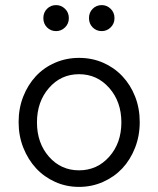

<svg xmlns="http://www.w3.org/2000/svg" viewBox="-20 -723 621 753"><path d="M53 0ZM53 -244Q53 -298 71 -344Q89 -390 120.5 -424Q152 -458 196 -477Q240 -496 290 -496Q341 -496 384.5 -477Q428 -458 460 -424Q492 -390 510 -344Q528 -298 528 -244Q528 -190 509.5 -143Q491 -96 459.5 -62.5Q428 -29 384 -9.5Q340 10 290 10Q240 10 196.5 -9.5Q153 -29 121.5 -63Q90 -97 71.5 -143.5Q53 -190 53 -244ZM290 -55Q361 -55 408.5 -108.5Q456 -162 456 -243Q456 -324 408.5 -378Q361 -432 290 -432Q219 -432 172 -378Q125 -324 125 -243Q125 -162 172 -108.5Q219 -55 290 -55ZM200 -601Q179 -601 164.5 -615.5Q150 -630 150 -652Q150 -674 164.5 -688.5Q179 -703 200 -703Q220 -703 235 -688.5Q250 -674 250 -652Q250 -630 235 -615.5Q220 -601 200 -601ZM379 -601Q358 -601 343.5 -615.5Q329 -630 329 -652Q329 -674 343.5 -688.5Q358 -703 379 -703Q399 -703 414 -688.5Q429 -674 429 -652Q429 -630 414 -615.5Q399 -601 379 -601Z"/></svg>

Font: Red Hat Text
Style: Regular
Weight: 400
Designer: Pentagram / MCKL
Foundry: Pentagram / MCKL
Version: Version 1.005; Red Hat Text